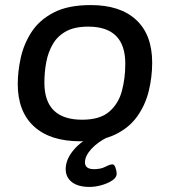

<svg xmlns="http://www.w3.org/2000/svg" viewBox="-20 -550 670 757"><path d="M296 7Q178 7 114 -51.5Q50 -110 50 -219Q50 -269 62 -323Q74 -377 104.5 -424Q135 -471 191.5 -500.5Q248 -530 338 -530Q454 -530 517 -471.5Q580 -413 580 -303Q580 -246 566.5 -191Q553 -136 521 -91Q489 -46 434 -19.5Q379 7 296 7ZM304 -78Q374 -78 410.5 -109.5Q447 -141 460.5 -191Q474 -241 474 -299Q474 -445 328 -445Q274 -445 240.5 -426.5Q207 -408 188.5 -376.5Q170 -345 162.5 -305.5Q155 -266 155 -224Q155 -78 304 -78ZM333 187Q288 187 263.5 168Q239 149 239 117Q239 78 271 40.5Q303 3 352 -17L406 -10Q365 10 340 37.5Q315 65 315 90Q315 117 351 117Q377 117 395.5 107.5Q414 98 423 98Q431 98 435.5 111.5Q440 125 440 135Q440 150 422.5 161.5Q405 173 380.5 180Q356 187 333 187Z"/></svg>

Font: Asap Semi Expanded Semi Expanded Medium
Style: Italic
Weight: 500
Width: 6
Italic angle: -6°
Designer: Pablo Cosgaya
Foundry: Omnibus-Type
Version: Version 3.001; ttfautohint (v1.8.4.7-5d5b)